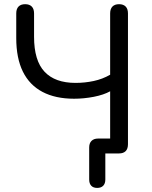

<svg xmlns="http://www.w3.org/2000/svg" viewBox="-20 -732 724 916"><path d="M443.5 164.5Q425 164.5 415.2 154Q405.5 143.5 405.5 124.5V-28.5Q405.5 -49 416.8 -60Q428 -71 448 -71H544L505.5 -32.5V-296.5Q475 -279.5 427.8 -270.2Q380.5 -261 333.5 -261Q244.5 -261 182.8 -293.5Q121 -326 89.2 -390.2Q57.5 -454.5 57.5 -550.5V-668Q57.5 -689.5 68.5 -700.8Q79.5 -712 100 -712Q120.5 -712 131.5 -700.8Q142.5 -689.5 142.5 -668V-556.5Q142.5 -443 192.5 -389.8Q242.5 -336.5 340.5 -336.5Q384.5 -336.5 426.8 -345.5Q469 -354.5 505.5 -375.5V-668Q505.5 -689.5 516.5 -700.8Q527.5 -712 548 -712Q568.5 -712 579.5 -700.8Q590.5 -689.5 590.5 -668V-44Q590.5 -22 579.5 -11Q568.5 0 548 0H482.5V124.5Q482.5 143.5 472.5 154Q462.5 164.5 443.5 164.5Z"/></svg>

Font: Nunito ExtraLight
Style: Regular
Weight: 200
Designer: Vernon Adams
Foundry: Vernon Adams
Version: Version 3.602;April 4, 2023;FontCreator 14.0.0.2856 64-bit